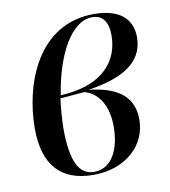

<svg xmlns="http://www.w3.org/2000/svg" viewBox="-68 -605 596 674"><g transform="rotate(-10 230.0 -268.0)"><path d="M212 10C328 10 404 -62 404 -154C404 -246 333 -278 246 -287C364 -305 446 -346 446 -440C446 -509 397 -546 311 -546C109 -546 37 -341 37 -186C37 -56 96 10 212 10ZM169 -287 147 -285C169 -426 228 -536 303 -536C342 -536 359 -507 359 -462C359 -374 303 -300 169 -287ZM216 0C165 0 136 -47 136 -168C136 -196 140 -247 144 -275C170 -276 212 -281 230 -282C285 -267 311 -212 311 -146C311 -60 277 0 216 0Z"/></g></svg>

Font: Noto Serif Display Condensed Medium
Style: Italic
Weight: 500
Width: 3
Italic angle: -12°
Designer: Monotype Design Team
Foundry: Monotype Imaging Inc.
Version: Version 2.009